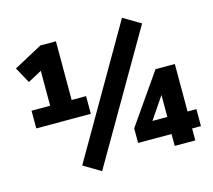

<svg xmlns="http://www.w3.org/2000/svg" viewBox="-108 -866 1138 1027"><g transform="rotate(-15 461.0 -352.5)"><path d="M54 -282V-380H157V-599H205L80 -532L32 -620L190 -705H276V-380H356V-282ZM335 30 240 -27 650 -735 746 -678ZM745 0V-66H560V-147L752 -423H859V-160H908V-66H859V0ZM747 -160V-308H765L653 -143V-160Z"/></g></svg>

Font: Nunito Sans 12pt ExtraLight ExtraBold
Style: Regular
Weight: 800
Version: Version 3.101;gftools[0.9.27]